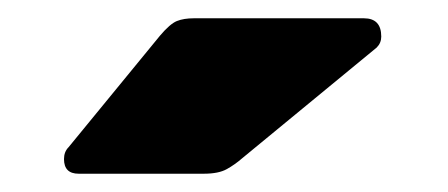

<svg xmlns="http://www.w3.org/2000/svg" viewBox="-20 -785 490 210"><path d="M66 -595Q50 -595 50 -611Q50 -619 55 -624L155 -746Q166 -759 173.5 -762Q181 -765 192 -765H378Q397 -765 397 -745Q397 -738 392 -733L245 -612Q237 -605 228 -600Q219 -595 203 -595Z"/></svg>

Font: Rubik Black
Style: Regular
Weight: 900
Designer: Hubert and Fischer
Foundry: Hubert and Fischer
Version: Version 2.300;gftools[0.9.30]